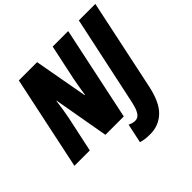

<svg xmlns="http://www.w3.org/2000/svg" viewBox="-229 -932 1375 1375"><g transform="rotate(-45 458.0 -245.0)"><path d="M-4.9 0 146 -713.9H331.1L404.8 -306.2H408.2Q414.1 -345.7 420.4 -383.3Q426.8 -420.9 432.1 -446.8L488.8 -713.9H646L495.1 0H309.1L234.9 -420.9H232.9Q226.6 -374.5 220.5 -335.7Q214.4 -296.9 209 -271L150.9 0ZM541 224.1Q509.8 224.1 487.8 221.2Q465.8 218.3 446.8 211.9L478 65.9Q507.3 80.1 530.8 80.1Q558.1 80.1 574 58.6Q589.8 37.1 598.4 7.3Q606.9 -22.5 611.8 -46.9L753.9 -713.9H920.9L774.9 -22.9Q746.6 110.4 686 167.2Q625.5 224.1 541 224.1Z"/></g></svg>

Font: Open Sans Condensed ExtraBold
Style: Italic
Weight: 800
Width: 3
Italic angle: -12°
Designer: Monotype Design Team
Foundry: Monotype Imaging Inc.
Version: Version 3.003; ttfautohint (v1.8.4)